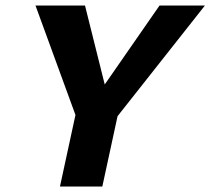

<svg xmlns="http://www.w3.org/2000/svg" viewBox="-20 -678 765 698"><path d="M380 -221 313 -302 560 -658H725ZM198 0 266 -314H420L352 0ZM266 -228 109 -658H289L378 -302Z"/></svg>

Font: Ysabeau Infant ExtraBold
Style: Italic
Weight: 800
Italic angle: -12°
Designer: Christian Thalmann (Catharsis Fonts)
Version: Version 2.001;gftools[0.9.30]; featfreeze: ss01,ss02,lnum